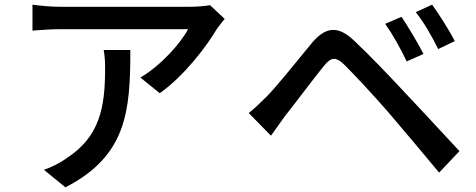

<svg xmlns="http://www.w3.org/2000/svg" viewBox="-20 -757 2040 822"><path d="M942 -676 879 -735C863 -731 818 -728 796 -728H237C197 -728 156 -732 119 -737V-626C162 -629 197 -632 237 -632H785C756 -575 669 -476 581 -425L664 -358C771 -434 866 -561 909 -634C917 -646 933 -665 942 -676ZM538 -543H424C429 -514 430 -490 430 -463C430 -297 407 -171 264 -79C232 -56 197 -40 168 -30L260 45C523 -90 538 -282 538 -543Z M1830 -737 1760 -705C1796 -659 1828 -604 1856 -547L1927 -581C1904 -627 1857 -700 1830 -737ZM1699 -685 1629 -655C1663 -607 1694 -551 1721 -494L1793 -526C1770 -572 1725 -646 1699 -685ZM1045 -273 1140 -176C1156 -199 1179 -231 1200 -260C1244 -315 1322 -420 1366 -474C1383 -495 1396 -505 1410 -505C1423 -505 1436 -497 1453 -481C1493 -442 1584 -344 1642 -277C1704 -205 1790 -102 1860 -18L1947 -110C1870 -193 1769 -302 1701 -374C1642 -437 1560 -523 1497 -582C1464 -614 1434 -629 1407 -629C1375 -629 1346 -609 1316 -574C1251 -496 1168 -390 1121 -343C1093 -315 1073 -296 1045 -273Z"/></svg>

Font: DAIFUKU Sans JP Medium
Style: Regular
Weight: 500
Designer: Original font ‘Source Han Sans JP’ : Ryoko NISHIZUKA  (kana, bopomofo & ideographs); Paul D. Hunt (Latin, Greek & Cyrill
Foundry: Daifuku
Version: Version 1.000